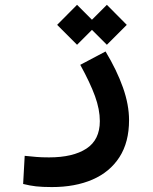

<svg xmlns="http://www.w3.org/2000/svg" viewBox="-20 -530 626 786"><path d="M192.4 235.8Q153.3 235.8 127.7 232.9Q102.1 230 74.7 223.1L81.1 107.9Q108.9 110.8 129.2 112.5Q149.4 114.3 180.7 114.3Q278.8 114.3 333.7 78.4Q388.7 42.5 388.7 -34.2Q388.7 -82 368.9 -136.5Q349.1 -190.9 308.6 -264.6L412.1 -319.3Q458.5 -242.2 483.4 -171.6Q508.3 -101.1 508.3 -38.1Q508.3 52.2 469 113.3Q429.7 174.3 358.6 205.1Q287.6 235.8 192.4 235.8ZM417.5 -346.7 356.4 -407.7 295.4 -346.7 213.9 -428.2 295.4 -510.3 356.4 -449.2 417.5 -510.3 499 -428.2Z"/></svg>

Font: CaskaydiaCove NF SemiBold
Style: Regular
Weight: 600
Designer: Aaron Bell
Foundry: Saja Typeworks
Version: Version 2111.001; VTT 6.35;Nerd Fonts 3.2.1